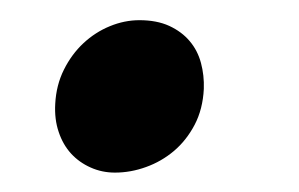

<svg xmlns="http://www.w3.org/2000/svg" viewBox="-20 -165 304 195"><path d="M36.1 -59.6Q37.1 -78.6 44.9 -94.2Q52.7 -109.9 64.7 -121.1Q76.7 -132.3 91.6 -138.4Q106.4 -144.5 121.6 -144.5Q139.2 -144.5 151.9 -138.7Q164.6 -132.8 172.6 -123.3Q180.7 -113.8 184.1 -101.1Q187.5 -88.4 187 -74.7Q186 -54.2 177.7 -38.3Q169.4 -22.5 156.7 -11.7Q144 -1 128.4 4.6Q112.8 10.3 96.7 10.3Q83.5 10.3 72 5.1Q60.5 0 52.2 -9Q43.9 -18.1 39.6 -31Q35.2 -43.9 36.1 -59.6Z"/></svg>

Font: Brush Lettering One
Style: Bold Italic
Weight: 400
Italic angle: -7°
Designer: Eben Sorkin
Foundry: Eben Sorkin
Version: Version 1.001